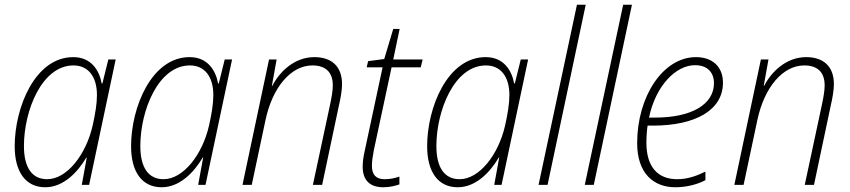

<svg xmlns="http://www.w3.org/2000/svg" viewBox="-20 -780 3586 810"><path d="M171 10C248 10 308 -54 344 -115H346L325 0H356L468 -529H437L412 -428H409C399 -483 365 -539 289 -539C128 -539 42 -327 42 -163C42 -55 88 10 171 10ZM179 -24C115 -24 81 -73 81 -164C81 -314 157 -504 290 -504C352 -504 389 -457 389 -379C389 -343 382 -300 371 -251C343 -127 262 -24 179 -24Z M662 10C739 10 799 -54 835 -115H837L816 0H847L959 -529H928L903 -428H900C890 -483 856 -539 780 -539C619 -539 533 -327 533 -163C533 -55 579 10 662 10ZM670 -24C606 -24 572 -73 572 -164C572 -314 648 -504 781 -504C843 -504 880 -457 880 -379C880 -343 873 -300 862 -251C834 -127 753 -24 670 -24Z M1003 0H1042L1100 -273C1129 -411 1207 -504 1298 -504C1352 -504 1384 -477 1384 -420C1384 -397 1379 -370 1373 -341L1300 0H1339L1410 -336C1417 -365 1423 -401 1423 -425C1423 -500 1379 -539 1306 -539C1222 -539 1159 -477 1129 -418H1127L1147 -529H1115Z M1597 10C1625 10 1647 4 1665 -2V-35C1647 -29 1628 -24 1603 -24C1564 -24 1549 -45 1549 -81C1549 -98 1552 -120 1557 -146L1632 -496H1755L1763 -529H1639L1666 -658H1639L1601 -531L1533 -522L1527 -496H1594L1519 -145C1513 -120 1510 -95 1510 -77C1510 -20 1540 10 1597 10Z M1911 10C1988 10 2048 -54 2084 -115H2086L2065 0H2096L2208 -529H2177L2152 -428H2149C2139 -483 2105 -539 2029 -539C1868 -539 1782 -327 1782 -163C1782 -55 1828 10 1911 10ZM1919 -24C1855 -24 1821 -73 1821 -164C1821 -314 1897 -504 2030 -504C2092 -504 2129 -457 2129 -379C2129 -343 2122 -300 2111 -251C2083 -127 2002 -24 1919 -24Z M2252 0H2290L2451 -760H2414Z M2447 0H2485L2646 -760H2609Z M2829 10C2881 10 2926 -4 2956 -20V-56C2923 -40 2884 -24 2837 -24C2754 -24 2707 -77 2707 -178C2707 -204 2709 -230 2712 -250H2734C2915 -250 3030 -316 3030 -431C3030 -499 2985 -539 2916 -539C2777 -539 2668 -373 2668 -176C2668 -48 2738 10 2829 10ZM2745 -284H2718C2746 -418 2831 -505 2912 -505C2965 -505 2992 -474 2992 -429C2992 -340 2898 -284 2745 -284Z M3078 0H3117L3175 -273C3204 -411 3282 -504 3373 -504C3427 -504 3459 -477 3459 -420C3459 -397 3454 -370 3448 -341L3375 0H3414L3485 -336C3492 -365 3498 -401 3498 -425C3498 -500 3454 -539 3381 -539C3297 -539 3234 -477 3204 -418H3202L3222 -529H3190Z"/></svg>

Font: Noto Sans SemiCondensed ExtraLight
Style: Italic
Weight: 200
Width: 4
Italic angle: -12°
Designer: Monotype Design Team
Foundry: Monotype Imaging Inc.
Version: Version 2.013